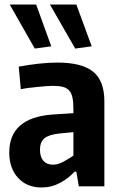

<svg xmlns="http://www.w3.org/2000/svg" viewBox="-20 -825 530 850"><path d="M164 5Q99 5 60 -37.5Q21 -80 21 -150Q21 -304 213 -318L305 -324V-341Q305 -372 301 -392Q297 -412 286.5 -424Q276 -436 258 -440.5Q240 -445 213 -445Q202 -445 183.5 -443.5Q165 -442 144.5 -440Q124 -438 104.5 -435.5Q85 -433 72 -430L63 -530Q106 -538 150.5 -543Q195 -548 234 -548Q343 -548 392.5 -507.5Q442 -467 442 -377V0H329L318 -65H310Q284 -36 246 -15.5Q208 5 164 5ZM215 -96Q237 -96 261.5 -109.5Q286 -123 305 -136V-240L243 -234Q196 -229 176.5 -212.5Q157 -196 157 -162Q157 -130 172 -113Q187 -96 215 -96ZM134 -610 23 -805H140L207 -620ZM313 -610 201 -805H318L386 -620Z"/></svg>

Font: Encode Sans Compressed
Style: Bold
Weight: 700
Designer: Pablo Impallari, Andres Torresi
Foundry: Pablo Impallari, Andres Torresi
Version: Version 1.000; ttfautohint (v1.00) -l 8 -r 50 -G 200 -x 14 -